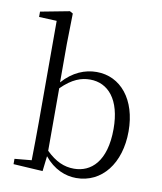

<svg xmlns="http://www.w3.org/2000/svg" viewBox="-89 -874 809 960"><g transform="rotate(10 315.5 -394.0)"><path d="M363 14C493 14 581 -98 581 -261C581 -422 495 -526 373 -526C314 -526 253 -502 201 -443V-639L204 -793L188 -802L41 -774V-747L131 -743V-227C131 -173 130 -90 129 -35L43 -27V0L192 9L201 -68C249 -9 308 14 363 14ZM202 -413C257 -468 303 -483 347 -483C439 -483 505 -409 505 -260C505 -94 430 -30 344 -30C294 -30 250 -49 202 -96Z"/></g></svg>

Font: Noto Serif HK Light
Style: Regular
Weight: 300
Designer: Ryoko NISHIZUKA 西塚涼子 (kana & ideographs); Frank Grießhammer (Latin, Greek & Cyrillic); Wenlong ZHANG 张文龙 (bopomofo); San
Foundry: Adobe
Version: Version 2.001;hotconv 1.1.0;makeotfexe 2.6.0